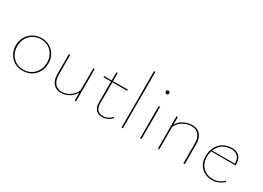

<svg xmlns="http://www.w3.org/2000/svg" viewBox="-17 -1399 2867 2093"><g transform="rotate(30 1416.0 -352.5)"><path d="M48 -201Q48 -261 75 -308.5Q102 -356 150 -383Q198 -410 257 -410Q313 -410 358.5 -383.5Q404 -357 429.5 -311Q455 -265 455 -207Q455 -147 428.5 -99Q402 -51 354.5 -24Q307 3 248 3Q191 3 145.5 -23.5Q100 -50 74 -96.5Q48 -143 48 -201ZM438 -206Q438 -260 414.5 -303.5Q391 -347 349.5 -371.5Q308 -396 256 -396Q202 -396 158.5 -371Q115 -346 90.5 -301.5Q66 -257 66 -202Q66 -147 89.5 -103.5Q113 -60 155 -35.5Q197 -11 249 -11Q303 -11 346 -36.5Q389 -62 413.5 -106.5Q438 -151 438 -206Z M922 -408V-1L906 1L905 -103Q878 -50 829 -23.5Q780 3 731 3Q669 3 633 -39Q597 -81 597 -156V-406L614 -408V-159Q614 -89 646 -50Q678 -11 734 -11Q784 -11 833.5 -42Q883 -73 905 -133V-406Z M1373 -48Q1319 7 1252 7Q1201 7 1172.5 -24Q1144 -55 1144 -109V-378H1050V-392H1144L1145 -494L1161 -495V-392L1347 -393L1346 -378H1161V-110Q1161 -62 1185 -34.5Q1209 -7 1254 -7Q1315 -7 1363 -58Z M1494 -710 1511 -712V0H1494Z M1728 -406 1745 -407V0H1728ZM1715 -583Q1715 -593 1721 -599Q1727 -605 1737 -605Q1746 -605 1752.5 -599Q1759 -593 1759 -583Q1759 -574 1752.5 -567.5Q1746 -561 1737 -561Q1727 -561 1721 -567.5Q1715 -574 1715 -583Z M2290 -251V0H2273V-248Q2273 -319 2241 -357.5Q2209 -396 2149 -396Q2097 -396 2045.5 -367.5Q1994 -339 1969 -282V0H1952V-406L1968 -408L1969 -310Q1997 -361 2049 -385.5Q2101 -410 2153 -410Q2218 -410 2254 -368.5Q2290 -327 2290 -251Z M2780 -58Q2713 3 2637 3Q2549 3 2496 -50Q2443 -103 2443 -189Q2443 -255 2469.5 -305Q2496 -355 2543 -382.5Q2590 -410 2649 -410Q2714 -410 2746 -374.5Q2778 -339 2778 -277Q2778 -268 2777 -264H2470Q2459 -229 2459 -190Q2459 -110 2508.5 -60.5Q2558 -11 2638 -11Q2711 -11 2769 -68ZM2474 -277H2761Q2761 -396 2649 -396Q2588 -396 2542 -364.5Q2496 -333 2474 -277Z"/></g></svg>

Font: Ysabeau Thin
Style: Regular
Weight: 200
Designer: Christian Thalmann (Catharsis Fonts)
Version: Version 0.003